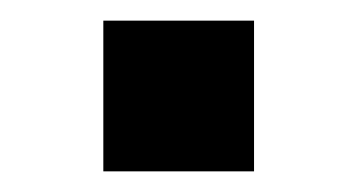

<svg xmlns="http://www.w3.org/2000/svg" viewBox="-20 -166 346 186"><path d="M80.1 -146H226.1V0H80.1Z"/></svg>

Font: Aldrich [RUS by Daymarius]
Style: Regular
Weight: 400
Designer: Matthew Desmond
Foundry: Matthew Desmond
Version: Version 1.002 August 24, 2018